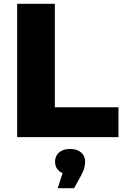

<svg xmlns="http://www.w3.org/2000/svg" viewBox="-20 -720 650 1008"><path d="M70 0V-700H268V-157H602V0ZM283 268 327 132 348 195Q309 195 289 177Q269 159 269 129Q269 99 290 80.5Q311 62 348 62Q385 62 406 80.5Q427 99 427 129Q427 142 423 159.5Q419 177 406 201L369 268Z"/></svg>

Font: MOST Montserrat ExtraBold
Style: Regular
Weight: 800
Designer: Julieta Ulanovsky
Foundry: Julieta Ulanovsky
Version: Version 8.000;March 11, 2024;FontCreator 15.0.0.2926 64-bit